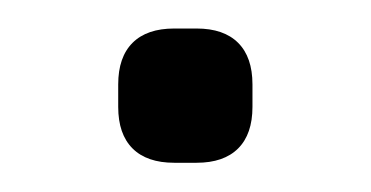

<svg xmlns="http://www.w3.org/2000/svg" viewBox="-20 -348 259 134"><path d="M101.6 -328.1H117.2Q136.2 -328.1 146.2 -318.1Q156.2 -308.1 156.2 -289.1V-273.4Q156.2 -254.4 146.2 -244.4Q136.2 -234.4 117.2 -234.4H101.6Q82.5 -234.4 72.5 -244.4Q62.5 -254.4 62.5 -273.4V-289.1Q62.5 -308.1 72.5 -318.1Q82.5 -328.1 101.6 -328.1Z"/></svg>

Font: Gyrochrome
Style: Regular
Weight: 400
Designer: David Moles
Foundry: David Moles
Version: Version 1.005;Glyphs 3.2.3 (3260)